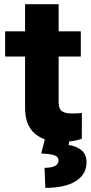

<svg xmlns="http://www.w3.org/2000/svg" viewBox="-20 -681 445 935"><path d="M4.9 -405.8V-528.3H102.1V-660.6H265.6V-528.3H373.5V-405.8H265.6V-180.7Q265.6 -151.4 281.2 -139.9Q296.9 -128.4 329.6 -128.4Q364.7 -128.4 378.9 -130.9L378.4 -5.4Q338.9 9.8 278.3 9.8Q195.8 9.8 148.9 -31Q102.1 -71.8 102.1 -155.8V-405.8ZM199.2 -5.9H320.3L314 24.9Q351.6 30.3 376.5 50.5Q401.4 70.8 401.4 109.4Q401.4 167.5 349.6 200.7Q297.9 233.9 200.7 233.9L196.8 136.2Q265.1 136.2 265.1 100.1Q265.1 83 245.8 75.7Q226.6 68.4 180.7 66.4Z"/></svg>

Font: Bert Sans Black
Style: Regular
Weight: 900
Designer: Christian Robertson, Adam Twardoch, & Cristiano Sobral
Foundry: Google
Version: Version 12.135;January 10, 2020;FontCreator 12.0.0.2547 64-b